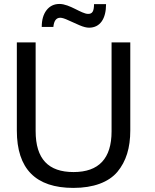

<svg xmlns="http://www.w3.org/2000/svg" viewBox="-20 -921 770 952"><path d="M421.4 -783.7C476.1 -783.7 505.9 -827.6 505.9 -900.4H446.3C445.8 -864.7 438 -852.1 417 -852.1C383.8 -852.1 325.7 -901.4 274.9 -901.4C248 -901.4 226.6 -891.1 210.4 -870.1C194.8 -849.6 187 -822.3 187 -787.6H244.6C247.6 -817.9 258.8 -833 278.8 -833C288.1 -833 301.8 -828.6 319.3 -820.3C336.9 -812 355 -804.2 374 -795.9C393.1 -787.6 409.2 -783.7 421.4 -783.7ZM343.8 10.7C443.8 10.7 518.6 -17.6 562 -68.8C605.5 -121.1 626 -188 626 -274.4V-710.9H533.2V-269.5C533.2 -135.3 470.2 -67.9 344.7 -67.9C220.2 -67.9 156.7 -132.3 156.7 -271.5V-710.9H63.5V-273.4C63.5 -84 156.7 10.7 343.8 10.7Z"/></svg>

Font: Ride
Style: Regular
Weight: 400
Version: Version 3.000